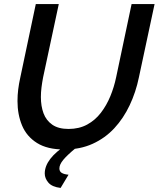

<svg xmlns="http://www.w3.org/2000/svg" viewBox="-20 -730 780 944"><path d="M296 5Q213 5 162 -27Q111 -59 88.5 -113Q66 -167 66 -233Q66 -262 69.5 -290.5Q73 -319 80 -350L156 -710H269L192 -350Q187 -324 184 -300Q181 -276 181 -253Q181 -208 194 -173Q207 -138 237 -117Q267 -96 317 -96Q369 -96 408.5 -117.5Q448 -139 476 -175.5Q504 -212 522.5 -257Q541 -302 551 -350L627 -710H740L663 -350Q648 -277 617.5 -212.5Q587 -148 542 -99.5Q497 -51 435.5 -23Q374 5 296 5ZM200 123Q200 87 227 51.5Q254 16 310 -20H343L350 0Q310 33 291 56Q272 79 272 98Q272 113 283.5 120Q295 127 317 129L278 194Q236 189 218 168Q200 147 200 123Z"/></svg>

Font: Raleway Thin SemiBold
Style: Italic
Weight: 600
Italic angle: -12°
Version: Version 4.026